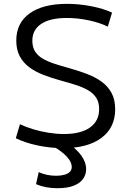

<svg xmlns="http://www.w3.org/2000/svg" viewBox="-20 -760 681 998"><path d="M307.3 10Q241 10 174.7 -4.2Q108.3 -18.3 62.3 -41.7L83.7 -114.4Q115 -99.4 153.5 -87.9Q192 -76.4 233 -69.9Q274 -63.4 312 -63.4Q400 -63.4 447.6 -97.2Q495.3 -131 495.3 -193Q495.3 -228 480.5 -251.3Q465.6 -274.6 438.6 -290.5Q411.6 -306.3 374.3 -318.3Q337 -330.3 292.6 -342.3Q245.3 -355.3 204 -371.5Q162.6 -387.6 131.3 -411.1Q100 -434.7 82.3 -468.3Q64.6 -502 64.6 -549Q64.6 -640.7 134 -690.3Q203.3 -740 328 -740Q391.7 -740 455.2 -727.5Q518.7 -715 562.4 -694.3L540.3 -621.6Q498.3 -642.3 441 -654.4Q383.7 -666.6 327.3 -666.6Q240.4 -666.6 194.2 -635.8Q148.1 -605 148.1 -548.3Q148.1 -515.3 161.9 -493.2Q175.7 -471 201.2 -455.8Q226.7 -440.7 261.5 -429.2Q296.4 -417.7 339 -406Q389.4 -392 432.9 -375.3Q476.4 -358.7 508.9 -334.8Q541.4 -311 560 -276.5Q578.7 -242 578.7 -192.3Q578.7 -96.7 507.4 -43.3Q436 10 307.3 10ZM277.7 218.3Q216.3 218.3 167.3 197.3L181.3 134.6Q202 144.3 225 148.9Q248 153.6 271.7 153.6Q294.7 153.6 312.8 148.9Q331 144.3 342 134.3Q353 124.3 353 107.3Q353 82.6 327.8 54.8Q302.6 27 255.7 0.3L327.7 -19.3Q376 12 401.9 47.5Q427.7 83 427.7 120Q427.7 147.3 412 169.7Q396.3 192 363.3 205.2Q330.3 218.3 277.7 218.3Z"/></svg>

Font: M PLUS 1 Thin
Style: Regular
Weight: 100
Designer: Coji Morishita
Foundry: UNDERFOREST DESIGN
Version: Version 1.001